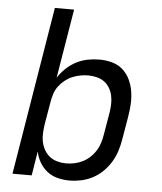

<svg xmlns="http://www.w3.org/2000/svg" viewBox="-53 -781 706 836"><g transform="rotate(5 300.0 -363.5)"><path d="M282 8Q254 8 229 1.5Q204 -5 184 -20.5Q164 -36 151 -58.5Q138 -81 133 -106L116 0H32L153 -735H237L187 -433Q201 -455 221 -474Q241 -493 265 -505.5Q289 -518 315 -523Q341 -528 366 -528Q395 -528 422 -520.5Q449 -513 468.5 -495.5Q488 -478 499.5 -454Q511 -430 515.5 -403Q520 -376 518.5 -347.5Q517 -319 512 -290L495 -190Q491 -165 483 -139.5Q475 -114 461 -91Q447 -68 427.5 -48.5Q408 -29 383.5 -16Q359 -3 333 2.5Q307 8 282 8ZM261 -65Q279 -65 297.5 -69Q316 -73 333 -81.5Q350 -90 364.5 -103.5Q379 -117 389 -133Q399 -149 404.5 -166.5Q410 -184 413 -202L430 -302Q433 -321 433.5 -340Q434 -359 430 -377Q426 -395 416.5 -410.5Q407 -426 393 -436Q379 -446 360.5 -450.5Q342 -455 323 -455Q306 -455 288 -451.5Q270 -448 253.5 -441Q237 -434 222 -422Q207 -410 195.5 -394.5Q184 -379 178.5 -361.5Q173 -344 170 -327L153 -227Q150 -207 149 -187Q148 -167 152 -148.5Q156 -130 165.5 -113.5Q175 -97 189.5 -86Q204 -75 222.5 -70Q241 -65 261 -65Z"/></g></svg>

Font: Iosevka Aile
Style: Italic
Weight: 400
Italic angle: -9°
Designer: Belleve Invis
Foundry: Belleve Invis
Version: Version 28.0.1; ttfautohint (v1.8.4)